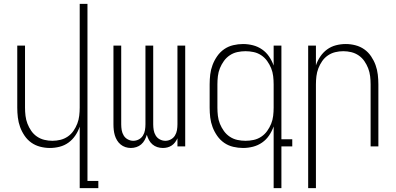

<svg xmlns="http://www.w3.org/2000/svg" viewBox="-20 -755 2040 990"><path d="M391 215V-102Q383 -78 368.5 -56.5Q354 -35 333.5 -20Q313 -5 288 1.5Q263 8 237 8Q212 8 187 1.5Q162 -5 141.5 -19.5Q121 -34 106.5 -55.5Q92 -77 83.5 -100.5Q75 -124 72 -149.5Q69 -175 69 -200V-520H109V-200Q109 -179 111.5 -158Q114 -137 121.5 -117.5Q129 -98 141 -80.5Q153 -63 170.5 -51Q188 -39 208.5 -34Q229 -29 250 -29Q271 -29 291.5 -34Q312 -39 329.5 -51Q347 -63 359 -80.5Q371 -98 378.5 -117.5Q386 -137 388.5 -158Q391 -179 391 -200V-735H431V178H487V215Z M655 8Q640 8 626.5 3.5Q613 -1 602 -10Q591 -19 583.5 -31.5Q576 -44 572 -57.5Q568 -71 566.5 -85Q565 -99 565 -114V-520H605V-114Q605 -99 607.5 -84Q610 -69 618 -56Q626 -43 639.5 -36Q653 -29 667 -29Q682 -29 695.5 -36Q709 -43 717 -56Q725 -69 727.5 -84Q730 -99 730 -114V-520H770V-114Q770 -99 772.5 -84Q775 -69 783 -56Q791 -43 804.5 -36Q818 -29 833 -29Q847 -29 860.5 -36Q874 -43 882 -56Q890 -69 892.5 -84Q895 -99 895 -114V-520H935V0H895V-42Q890 -31 882.5 -21Q875 -11 865 -4.5Q855 2 843.5 5Q832 8 820 8Q805 8 791 3.5Q777 -1 766 -10.5Q755 -20 748 -33Q741 -46 737 -60Q733 -46 726 -33Q719 -20 708 -10.5Q697 -1 683 3.5Q669 8 655 8Z M1246 -29Q1267 -29 1288 -33.5Q1309 -38 1327 -50Q1345 -62 1357.5 -79.5Q1370 -97 1378 -116.5Q1386 -136 1388.5 -157.5Q1391 -179 1391 -200V-320Q1391 -341 1388.5 -362.5Q1386 -384 1378 -403.5Q1370 -423 1357.5 -440.5Q1345 -458 1327 -470Q1309 -482 1288 -486.5Q1267 -491 1246 -491Q1225 -491 1204 -486.5Q1183 -482 1165 -470Q1147 -458 1134.5 -440.5Q1122 -423 1114 -403.5Q1106 -384 1103.5 -362.5Q1101 -341 1101 -320V-200Q1101 -179 1103.5 -157.5Q1106 -136 1114 -116.5Q1122 -97 1134.5 -79.5Q1147 -62 1165 -50Q1183 -38 1204 -33.5Q1225 -29 1246 -29ZM1391 215V-103Q1382 -78 1367.5 -56.5Q1353 -35 1331.5 -20Q1310 -5 1284.5 1.5Q1259 8 1233 8Q1208 8 1182.5 2Q1157 -4 1136 -18.5Q1115 -33 1100 -54.5Q1085 -76 1076 -100Q1067 -124 1064 -149Q1061 -174 1061 -200V-320Q1061 -346 1064 -371Q1067 -396 1076 -420Q1085 -444 1100 -465.5Q1115 -487 1136 -501.5Q1157 -516 1182.5 -522Q1208 -528 1233 -528Q1259 -528 1284.5 -521.5Q1310 -515 1331.5 -500Q1353 -485 1367.5 -463.5Q1382 -442 1391 -417V-520H1431V-37H1487V0H1431V215Z M1569 215V-520H1609V-418Q1617 -442 1631.5 -463.5Q1646 -485 1666.5 -500Q1687 -515 1712 -521.5Q1737 -528 1763 -528Q1788 -528 1813 -521.5Q1838 -515 1858.5 -500.5Q1879 -486 1893.5 -464.5Q1908 -443 1916.5 -419.5Q1925 -396 1928 -370.5Q1931 -345 1931 -320V0H1891V-320Q1891 -341 1888.5 -362Q1886 -383 1878.5 -402.5Q1871 -422 1859 -439.5Q1847 -457 1829.5 -469Q1812 -481 1791.5 -486Q1771 -491 1750 -491Q1729 -491 1708.5 -486Q1688 -481 1670.5 -469Q1653 -457 1641 -439.5Q1629 -422 1621.5 -402.5Q1614 -383 1611.5 -362Q1609 -341 1609 -320V215Z"/></svg>

Font: Iosevka Extralight
Style: Regular
Weight: 200
Monospace: yes
Designer: Belleve Invis
Foundry: Belleve Invis
Version: Version 32.0.1; ttfautohint (v1.8.4)